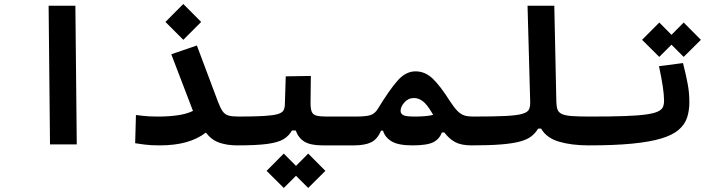

<svg xmlns="http://www.w3.org/2000/svg" viewBox="-20 -722 3556 960"><path d="M230 0 223.1 -693.4H356.9L363.8 0Z M780.3 4.9Q754.9 4.9 736.6 3.9Q718.3 2.9 700 0.5Q681.6 -2 655.8 -5.9L659.7 -147Q680.2 -144.5 695.3 -142.8Q710.4 -141.1 727.5 -140.1Q744.6 -139.2 770.5 -139.2Q824.7 -139.2 869.4 -145.8Q914.1 -152.3 944.8 -167.5L836.4 -450.7L964.4 -494.6L1070.8 -210.9Q1082.5 -180.2 1093.8 -164.8Q1105 -149.4 1122.8 -144.3Q1140.6 -139.2 1171.9 -139.2Q1208.5 -139.2 1208.5 -75.7Q1208.5 4.9 1166 4.9Q1116.2 4.9 1076.9 -8.5Q1037.6 -22 1009.3 -59.1Q927.2 4.9 780.3 4.9ZM896.5 -522.9 807.1 -612.3 896.5 -702.1 985.8 -612.3Z M1166 4.9 1171.9 -139.2Q1252.9 -139.2 1299.8 -142.1Q1346.7 -145 1368.7 -151.6Q1390.6 -158.2 1397.2 -169.7Q1403.8 -181.2 1404.3 -198.7L1408.7 -340.3L1534.2 -342.3L1532.7 -206.5Q1532.7 -178.2 1538.6 -163.6Q1544.4 -148.9 1561.8 -144Q1579.1 -139.2 1614.3 -139.2H1757.8Q1794.4 -139.2 1794.4 -75.7Q1794.4 -34.2 1782 -14.6Q1769.5 4.9 1752 4.9H1593.3Q1533.2 4.9 1502.7 -13.4Q1472.2 -31.7 1458.5 -69.8H1439.9Q1424.8 -42.5 1397.7 -26.1Q1370.6 -9.8 1316.7 -2.4Q1262.7 4.9 1166 4.9ZM1521 217.8 1460 156.7 1398.9 217.8 1313 132.3 1398.9 45.9 1460 107.4 1521 45.9 1606.9 132.3Z M1749 4.9Q1735.8 4.9 1729.7 -9.3Q1723.6 -23.4 1723.6 -56.2Q1723.6 -69.8 1727.3 -89.4Q1731 -108.9 1738.8 -124Q1746.6 -139.2 1757.8 -139.2Q1810.1 -139.2 1832.3 -146.5Q1854.5 -153.8 1869.1 -177.7Q1927.2 -272.9 1968 -319.1Q2008.8 -365.2 2057.6 -365.2Q2105.5 -365.2 2143.3 -329.1Q2181.2 -293 2230 -215.8Q2251.5 -182.6 2268.6 -166Q2285.6 -149.4 2303.2 -144.3Q2320.8 -139.2 2343.8 -139.2Q2380.4 -139.2 2380.4 -65.9Q2380.4 -24.4 2367.9 -9.8Q2355.5 4.9 2337.9 4.9Q2286.1 4.9 2255.9 -11.5Q2225.6 -27.8 2201.7 -59.6H2189Q2177.7 -26.9 2146.7 -11Q2115.7 4.9 2042 4.9Q1971.7 4.9 1938.2 -15.1Q1904.8 -35.2 1895 -68.8H1885.3Q1867.2 -25.9 1835.7 -10.5Q1804.2 4.9 1749 4.9ZM2146 -147.5Q2142.1 -154.3 2138.7 -159.7Q2113.8 -201.7 2092.8 -216.8Q2071.8 -231.9 2050.3 -231.9Q2021.5 -231.9 2002.2 -210.2Q1982.9 -188.5 1982.9 -167Q1982.9 -154.8 1995.1 -147Q2007.3 -139.2 2053.2 -139.2Q2080.1 -139.2 2102.1 -140.9Q2124 -142.6 2146 -147.5Z M2337.9 4.9Q2323.7 4.9 2316.7 -12.5Q2309.6 -29.8 2309.6 -70.8Q2309.6 -110.4 2319.3 -124.8Q2329.1 -139.2 2343.8 -139.2Q2448.2 -139.2 2507.1 -142.1Q2565.9 -145 2592.5 -153.1Q2619.1 -161.1 2625.5 -176Q2631.8 -190.9 2630.9 -214.8L2617.7 -693.4H2751.5L2761.7 -214.4Q2762.2 -190.4 2767.1 -175.5Q2772 -160.6 2788.1 -152.6Q2804.2 -144.5 2837.9 -141.8Q2871.6 -139.2 2929.7 -139.2Q2966.3 -139.2 2966.3 -75.7Q2966.3 -34.2 2953.9 -14.6Q2941.4 4.9 2923.8 4.9Q2837.4 4.9 2774.9 -13.7Q2712.4 -32.2 2685.5 -79.1H2670.9Q2657.7 -57.1 2637.5 -41Q2617.2 -24.9 2581.5 -14.9Q2545.9 -4.9 2487.1 0Q2428.2 4.9 2337.9 4.9Z M2923.8 4.9Q2909.7 4.9 2902.6 -13.2Q2895.5 -31.2 2895.5 -75.7Q2895.5 -115.2 2906.5 -127.2Q2917.5 -139.2 2929.7 -139.2Q3034.2 -139.2 3102.3 -141.6Q3170.4 -144 3210.4 -149.7Q3250.5 -155.3 3269.8 -164.6Q3289.1 -173.8 3294.7 -187Q3300.3 -200.2 3300.3 -218.3Q3300.3 -247.6 3293.9 -290Q3287.6 -332.5 3274.9 -391.1L3395 -406.7Q3410.2 -347.2 3418.5 -302.2Q3426.8 -257.3 3426.8 -211.4Q3426.8 -168.5 3415.3 -133.8Q3403.8 -99.1 3373.5 -73Q3343.3 -46.9 3286.9 -29.8Q3230.5 -12.7 3141.6 -3.9Q3052.7 4.9 2923.8 4.9ZM3398.4 -437.5 3337.4 -498.5 3276.4 -437.5 3190.4 -522.9 3276.4 -609.4 3337.4 -547.9 3398.4 -609.4 3484.4 -522.9Z"/></svg>

Font: Cascadia Code PL
Style: Bold
Weight: 700
Monospace: yes
Designer: Aaron Bell
Foundry: Saja Typeworks
Version: Version 2404.023; ttfautohint (v1.8.4)